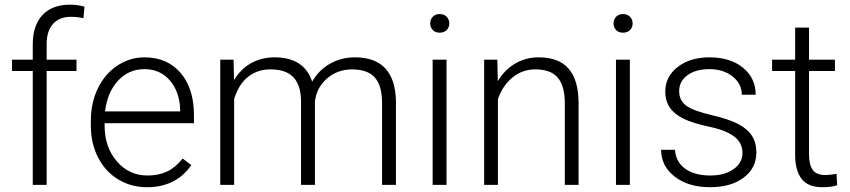

<svg xmlns="http://www.w3.org/2000/svg" viewBox="-20 -780 3587 810"><path d="M118.2 0V-480.5H30.8V-528.3H118.2V-592.3Q118.2 -673.3 159.4 -716.8Q200.7 -760.3 274.4 -760.3Q307.6 -760.3 336.4 -752L332 -703.1Q307.6 -709 278.8 -709Q230.5 -709 203.6 -679Q176.8 -648.9 176.8 -593.8V-528.3H302.7V-480.5H176.8V0Z M600.1 9.8Q532.7 9.8 478.3 -23.4Q423.8 -56.6 393.6 -116Q363.3 -175.3 363.3 -249V-270Q363.3 -346.2 392.8 -407.2Q422.4 -468.3 475.1 -503.2Q527.8 -538.1 589.4 -538.1Q685.5 -538.1 741.9 -472.4Q798.3 -406.7 798.3 -293V-260.3H421.4V-249Q421.4 -159.2 472.9 -99.4Q524.4 -39.6 602.5 -39.6Q649.4 -39.6 685.3 -56.6Q721.2 -73.7 750.5 -111.3L787.1 -83.5Q722.7 9.8 600.1 9.8ZM589.4 -488.3Q523.4 -488.3 478.3 -439.9Q433.1 -391.6 423.3 -310.1H740.2V-316.4Q737.8 -392.6 696.8 -440.4Q655.8 -488.3 589.4 -488.3Z M965.3 -528.3 967.3 -442.4Q996.6 -490.2 1040.5 -514.2Q1084.5 -538.1 1138.2 -538.1Q1263.2 -538.1 1296.9 -435.5Q1325.2 -484.9 1372.6 -511.5Q1419.9 -538.1 1477.1 -538.1Q1647 -538.1 1650.4 -352.5V0H1591.8V-348.1Q1591.3 -418.9 1561.3 -453.1Q1531.2 -487.3 1463.4 -487.3Q1400.4 -486.3 1356.9 -446.5Q1313.5 -406.7 1308.6 -349.6V0H1250V-352.5Q1249.5 -420.4 1218 -453.9Q1186.5 -487.3 1121.1 -487.3Q1065.9 -487.3 1026.4 -455.8Q986.8 -424.3 967.8 -362.3V0H909.2V-528.3Z M1863.8 0H1805.2V-528.3H1863.8ZM1794.9 -681.2Q1794.9 -697.8 1805.7 -709.2Q1816.4 -720.7 1835 -720.7Q1853.5 -720.7 1864.5 -709.2Q1875.5 -697.8 1875.5 -681.2Q1875.5 -664.6 1864.5 -653.3Q1853.5 -642.1 1835 -642.1Q1816.4 -642.1 1805.7 -653.3Q1794.9 -664.6 1794.9 -681.2Z M2078.1 -528.3 2080.1 -438Q2109.9 -486.8 2154.3 -512.5Q2198.7 -538.1 2252.4 -538.1Q2337.4 -538.1 2378.9 -490.2Q2420.4 -442.4 2420.9 -346.7V0H2362.8V-347.2Q2362.3 -418 2332.8 -452.6Q2303.2 -487.3 2238.3 -487.3Q2184.1 -487.3 2142.3 -453.4Q2100.6 -419.4 2080.6 -361.8V0H2022.5V-528.3Z M2637.2 0H2578.6V-528.3H2637.2ZM2568.4 -681.2Q2568.4 -697.8 2579.1 -709.2Q2589.8 -720.7 2608.4 -720.7Q2627 -720.7 2637.9 -709.2Q2648.9 -697.8 2648.9 -681.2Q2648.9 -664.6 2637.9 -653.3Q2627 -642.1 2608.4 -642.1Q2589.8 -642.1 2579.1 -653.3Q2568.4 -664.6 2568.4 -681.2Z M3112.3 -134.3Q3112.3 -177.7 3077.4 -204.1Q3042.5 -230.5 2972.2 -245.4Q2901.9 -260.3 2863 -279.5Q2824.2 -298.8 2805.4 -326.7Q2786.6 -354.5 2786.6 -394Q2786.6 -456.5 2838.9 -497.3Q2891.1 -538.1 2972.7 -538.1Q3061 -538.1 3114.5 -494.4Q3168 -450.7 3168 -380.4H3109.4Q3109.4 -426.8 3070.6 -457.5Q3031.7 -488.3 2972.7 -488.3Q2915 -488.3 2880.1 -462.6Q2845.2 -437 2845.2 -396Q2845.2 -356.4 2874.3 -334.7Q2903.3 -313 2980.2 -294.9Q3057.1 -276.9 3095.5 -256.3Q3133.8 -235.8 3152.3 -207Q3170.9 -178.2 3170.9 -137.2Q3170.9 -70.3 3116.9 -30.3Q3063 9.8 2976.1 9.8Q2883.8 9.8 2826.4 -34.9Q2769 -79.6 2769 -147.9H2827.6Q2831.1 -96.7 2870.8 -68.1Q2910.6 -39.6 2976.1 -39.6Q3037.1 -39.6 3074.7 -66.4Q3112.3 -93.3 3112.3 -134.3Z M3393.1 -663.6V-528.3H3502.4V-480.5H3393.1V-128.4Q3393.1 -84.5 3408.9 -63Q3424.8 -41.5 3461.9 -41.5Q3476.6 -41.5 3509.3 -46.4L3511.7 1.5Q3488.8 9.8 3449.2 9.8Q3389.2 9.8 3361.8 -25.1Q3334.5 -60.1 3334.5 -127.9V-480.5H3237.3V-528.3H3334.5V-663.6Z"/></svg>

Font: Vazir Thin FD
Style: Thin-FD
Weight: 100
Designer: Saber Rastikerdar
Foundry: Saber Rastikerdar
Version: Version 30.0.0